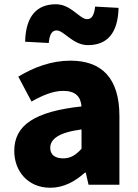

<svg xmlns="http://www.w3.org/2000/svg" viewBox="-20 -868 646 902"><path d="M216 14C279 14 332 -15 379 -57H383L396 0H541V-323C541 -501 458 -583 311 -583C222 -583 141 -553 66 -508L128 -391C185 -423 232 -441 277 -441C335 -441 359 -414 363 -368C141 -344 47 -279 47 -159C47 -64 111 14 216 14ZM277 -124C240 -124 216 -140 216 -173C216 -213 252 -245 363 -260V-169C337 -141 313 -124 277 -124ZM393 -656C482 -656 534 -710 537 -831L427 -837C422 -794 410 -778 389 -778C354 -778 314 -848 243 -848C154 -848 101 -794 98 -672L209 -666C213 -710 226 -725 246 -725C281 -725 322 -656 393 -656Z"/></svg>

Font: Noto Sans CJK JP Black
Style: Regular
Weight: 900
Designer: Ryoko NISHIZUKA (kana & ideographs); Paul D. Hunt (Latin, Greek & Cyrillic); Wenlong ZHANG (bopomofo); Sandoll Communica
Foundry: Adobe Systems Incorporated
Version: Version 1.004;PS 1.004;hotconv 1.0.82;makeotf.lib2.5.63406